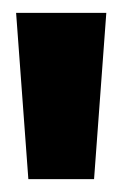

<svg xmlns="http://www.w3.org/2000/svg" viewBox="-20 -711 190 298"><path d="M24 -433 5 -691H145L126 -433Z"/></svg>

Font: Bricolage Grotesque 48pt Condensed ExtraBold
Style: Regular
Weight: 800
Width: 3
Designer: Mathieu Triay
Foundry: Atelier Triay
Version: Version 1.001;gftools[0.9.33.dev8+g029e19f]